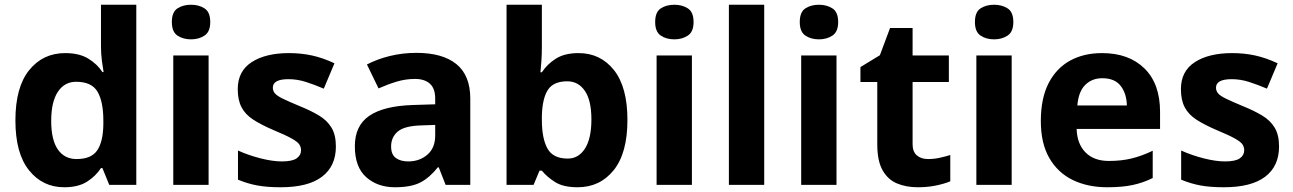

<svg xmlns="http://www.w3.org/2000/svg" viewBox="-20 -780 5454 810"><path d="M251 10Q160 10 102.5 -61.5Q45 -133 45 -272Q45 -412 103 -484Q161 -556 255 -556Q314 -556 352 -533Q390 -510 412 -476H417Q414 -492 410 -522.5Q406 -553 406 -585V-760H555V0H441L412 -71H406Q384 -37 347 -13.5Q310 10 251 10ZM303 -109Q365 -109 390 -145.5Q415 -182 416 -255V-271Q416 -351 391.5 -393Q367 -435 301 -435Q252 -435 224 -392.5Q196 -350 196 -270Q196 -190 224 -149.5Q252 -109 303 -109Z M786 -760Q819 -760 843 -744.5Q867 -729 867 -687Q867 -646 843 -630Q819 -614 786 -614Q752 -614 728.5 -630Q705 -646 705 -687Q705 -729 728.5 -744.5Q752 -760 786 -760ZM860 -546V0H711V-546Z M1397 -162Q1397 -79 1338.5 -34.5Q1280 10 1164 10Q1107 10 1066 2.5Q1025 -5 984 -22V-145Q1028 -125 1079 -112Q1130 -99 1169 -99Q1213 -99 1231.5 -112Q1250 -125 1250 -146Q1250 -160 1242.5 -171Q1235 -182 1210 -196Q1185 -210 1132 -232Q1081 -254 1048 -275.5Q1015 -297 999 -327.5Q983 -358 983 -404Q983 -480 1042 -518Q1101 -556 1199 -556Q1250 -556 1296 -546Q1342 -536 1391 -513L1346 -406Q1306 -423 1270 -434.5Q1234 -446 1197 -446Q1131 -446 1131 -410Q1131 -397 1139.5 -386.5Q1148 -376 1172.5 -364Q1197 -352 1245 -332Q1292 -313 1326 -292.5Q1360 -272 1378.5 -241.5Q1397 -211 1397 -162Z M1737 -557Q1847 -557 1905.5 -509.5Q1964 -462 1964 -364V0H1860L1831 -74H1827Q1792 -30 1753 -10Q1714 10 1646 10Q1573 10 1525 -32.5Q1477 -75 1477 -163Q1477 -250 1538 -291.5Q1599 -333 1721 -337L1816 -340V-364Q1816 -407 1793.5 -427Q1771 -447 1731 -447Q1691 -447 1653 -435.5Q1615 -424 1577 -407L1528 -508Q1572 -531 1625.5 -544Q1679 -557 1737 -557ZM1758 -251Q1686 -249 1658 -225Q1630 -201 1630 -162Q1630 -128 1650 -113.5Q1670 -99 1702 -99Q1750 -99 1783 -127.5Q1816 -156 1816 -208V-253Z M2266 -583Q2266 -552 2264 -522Q2262 -492 2260 -475H2266Q2288 -509 2325 -532.5Q2362 -556 2421 -556Q2513 -556 2570 -484.5Q2627 -413 2627 -274Q2627 -134 2569 -62Q2511 10 2417 10Q2357 10 2322.5 -11.5Q2288 -33 2266 -60H2256L2231 0H2117V-760H2266ZM2373 -437Q2315 -437 2291.5 -401Q2268 -365 2266 -291V-275Q2266 -196 2289.5 -153.5Q2313 -111 2375 -111Q2421 -111 2448 -153.5Q2475 -196 2475 -276Q2475 -356 2447.5 -396.5Q2420 -437 2373 -437Z M2825 -760Q2858 -760 2882 -744.5Q2906 -729 2906 -687Q2906 -646 2882 -630Q2858 -614 2825 -614Q2791 -614 2767.5 -630Q2744 -646 2744 -687Q2744 -729 2767.5 -744.5Q2791 -760 2825 -760ZM2899 -546V0H2750V-546Z M3204 0H3055V-760H3204Z M3435 -760Q3468 -760 3492 -744.5Q3516 -729 3516 -687Q3516 -646 3492 -630Q3468 -614 3435 -614Q3401 -614 3377.5 -630Q3354 -646 3354 -687Q3354 -729 3377.5 -744.5Q3401 -760 3435 -760ZM3509 -546V0H3360V-546Z M3895 -109Q3920 -109 3943 -114Q3966 -119 3989 -126V-15Q3965 -5 3929.5 2.5Q3894 10 3852 10Q3803 10 3764.5 -6Q3726 -22 3703.5 -61.5Q3681 -101 3681 -171V-434H3610V-497L3692 -547L3735 -662H3830V-546H3983V-434H3830V-171Q3830 -140 3848 -124.5Q3866 -109 3895 -109Z M4174 -760Q4207 -760 4231 -744.5Q4255 -729 4255 -687Q4255 -646 4231 -630Q4207 -614 4174 -614Q4140 -614 4116.5 -630Q4093 -646 4093 -687Q4093 -729 4116.5 -744.5Q4140 -760 4174 -760ZM4248 -546V0H4099V-546Z M4629 -556Q4742 -556 4808 -491.5Q4874 -427 4874 -308V-236H4522Q4524 -173 4559.5 -137Q4595 -101 4658 -101Q4711 -101 4754 -111.5Q4797 -122 4843 -144V-29Q4803 -9 4758.5 0.5Q4714 10 4651 10Q4569 10 4506 -20.5Q4443 -51 4407 -113Q4371 -175 4371 -269Q4371 -365 4403.5 -428.5Q4436 -492 4494 -524Q4552 -556 4629 -556ZM4630 -450Q4587 -450 4558.5 -422Q4530 -394 4525 -335H4734Q4733 -385 4708 -417.5Q4683 -450 4630 -450Z M5376 -162Q5376 -79 5317.5 -34.5Q5259 10 5143 10Q5086 10 5045 2.5Q5004 -5 4963 -22V-145Q5007 -125 5058 -112Q5109 -99 5148 -99Q5192 -99 5210.5 -112Q5229 -125 5229 -146Q5229 -160 5221.5 -171Q5214 -182 5189 -196Q5164 -210 5111 -232Q5060 -254 5027 -275.5Q4994 -297 4978 -327.5Q4962 -358 4962 -404Q4962 -480 5021 -518Q5080 -556 5178 -556Q5229 -556 5275 -546Q5321 -536 5370 -513L5325 -406Q5285 -423 5249 -434.5Q5213 -446 5176 -446Q5110 -446 5110 -410Q5110 -397 5118.5 -386.5Q5127 -376 5151.5 -364Q5176 -352 5224 -332Q5271 -313 5305 -292.5Q5339 -272 5357.5 -241.5Q5376 -211 5376 -162Z"/></svg>

Font: Noto Sans Vithkuqi
Style: Bold
Weight: 700
Version: Version 1.001; ttfautohint (v1.8.4.7-5d5b)